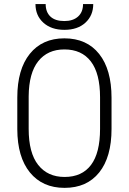

<svg xmlns="http://www.w3.org/2000/svg" viewBox="-20 -908 630 938"><path d="M468.8 -432.6Q468.8 -549.3 423.8 -607.9Q378.9 -666.5 294.4 -666.5Q212.9 -666.5 167 -609.1Q121.1 -551.8 120.1 -437.5V-278.3Q120.1 -161.1 166.5 -102.3Q212.9 -43.5 295.4 -43.5Q380.4 -43.5 424.6 -102.1Q468.8 -160.6 468.8 -278.3ZM524.9 -278.3Q524.9 -140.6 464.6 -65.4Q404.3 9.8 295.4 9.8Q187.5 9.8 126.2 -65.4Q64.9 -140.6 64.5 -276.9V-431.6Q64.5 -568.8 125.5 -644.8Q186.5 -720.7 294.4 -720.7Q403.8 -720.7 464.4 -644.5Q524.9 -568.4 524.9 -430.2ZM435.5 -888.2Q435.5 -832.5 397.5 -797.4Q359.4 -762.2 294.4 -762.2Q230.5 -762.2 191.9 -797.1Q153.3 -832 153.3 -888.2H203.1Q203.1 -849.1 226.3 -827.1Q249.5 -805.2 294.4 -805.2Q336.9 -805.2 361.3 -827.1Q385.7 -849.1 385.7 -888.2Z"/></svg>

Font: MAUL Condensed Light
Style: Light
Weight: 300
Designer: MAUL
Version: Version 2.137; 2017; ttfautohint (v1.8.3)